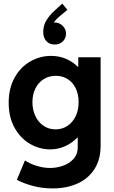

<svg xmlns="http://www.w3.org/2000/svg" viewBox="-20 -845 638 1078"><path d="M74.7 164.6 120.1 55.7Q146 73.7 184.8 85.9Q223.6 98.1 261.2 98.1Q297.4 98.1 333 85.9Q368.7 73.7 392.6 47.4Q416.5 21 416.5 -18.6V-72.3H414.1Q383.8 -41 344.7 -23.7Q305.7 -6.3 261.7 -6.3Q202.1 -6.3 148.7 -37.1Q95.2 -67.9 62 -127.2Q28.8 -186.5 28.8 -268.1Q28.8 -350.1 62.3 -409.7Q95.7 -469.2 150.4 -500.2Q205.1 -531.2 266.6 -531.2Q311 -531.2 349.1 -515.4Q387.2 -499.5 416.5 -470.2H419.4V-523.4H544.9V-26.4Q544.9 51.3 509.8 105.2Q474.6 159.2 413.8 186Q353 212.9 275.4 212.9Q217.3 212.9 163.8 198.5Q110.4 184.1 74.7 164.6ZM421.4 -271.5Q421.4 -315.9 405 -349.4Q388.7 -382.8 359.6 -401.1Q330.6 -419.4 293.5 -419.4Q255.4 -419.4 225.6 -400.9Q195.8 -382.3 179 -348.6Q162.1 -314.9 162.1 -271.5Q162.1 -228 178.7 -193.1Q195.3 -158.2 224.9 -138.4Q254.4 -118.7 292 -118.7Q329.1 -118.7 358.6 -138.2Q388.2 -157.7 404.8 -192.4Q421.4 -227.1 421.4 -271.5ZM358.4 -789.6 313.5 -752.4Q294.9 -737.3 281.7 -718.3Q283.7 -718.8 288.1 -718.8Q303.2 -718.8 317.6 -710.7Q332 -702.6 341.3 -688.5Q350.6 -674.3 350.6 -656.2Q350.6 -638.2 341.8 -624Q333 -609.9 318.6 -602.3Q304.2 -594.7 288.1 -595.2Q259.8 -594.2 241.2 -613Q222.7 -631.8 222.7 -665.5Q222.7 -702.6 241.2 -731.9Q259.8 -761.2 282.2 -781.2L329.6 -824.7Z"/></svg>

Font: Reddit Sans
Style: Bold
Weight: 700
Designer: Stephen Hutchings
Foundry: Reddit
Version: Version 1.013